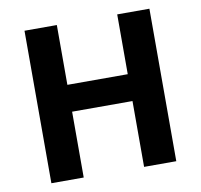

<svg xmlns="http://www.w3.org/2000/svg" viewBox="-75 -745 864 825"><g transform="rotate(-10 356.5 -332.5)"><path d="M628.9 -665.3V0H488.4V-287.2H225V0H83.9V-665.3H225V-404.4H488.4V-665.3Z"/></g></svg>

Font: Khula
Style: Bold
Weight: 700
Designer: Erin McLaughlin, Steve Matteson
Version: Version 1.000;PS 1.0;hotconv 1.0.72;makeotf.lib2.5.5900; ttf